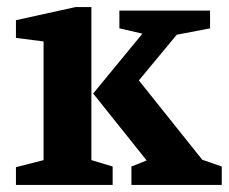

<svg xmlns="http://www.w3.org/2000/svg" viewBox="-20 -522 646 542"><path d="M351 0V-52L394 -69L243 -258L382 -427L317 -442V-492H573V-442L479 -424L372 -295L551 -71L606 -52V0ZM25 0V-50L103 -70V-405L25 -415V-465L193 -502H238V-70L298 -52V0Z"/></svg>

Font: Manuale
Style: Regular
Weight: 400
Designer: Eduardo Tunni / Pablo Cosgaya
Foundry: Eduardo Tunni / Pablo Cosgaya
Version: Version 1.002